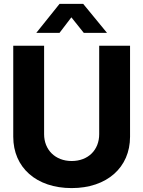

<svg xmlns="http://www.w3.org/2000/svg" viewBox="-20 -965 745 997"><path d="M352.1 11.7C535.6 11.7 655.3 -95.7 655.3 -254.9V-727.5H495.1V-268.1C495.1 -187 438.5 -128.9 352.1 -128.9C266.6 -128.9 209 -187.5 209 -268.1V-727.5H48.8V-254.9C48.8 -95.2 168.5 11.7 352.1 11.7ZM289.1 -794.4 350.6 -875 415 -794.4H535.2V-794.9L412.1 -944.8H289.1L168.9 -794.9V-794.4Z"/></svg>

Font: Raveo Display
Style: Bold
Weight: 700
Designer: Jakub Foglar, Rasmus Andersson (Inter)
Foundry: Jakubfoglar.com
Version: Version 1.100;Glyphs 3.2.3 (3260)